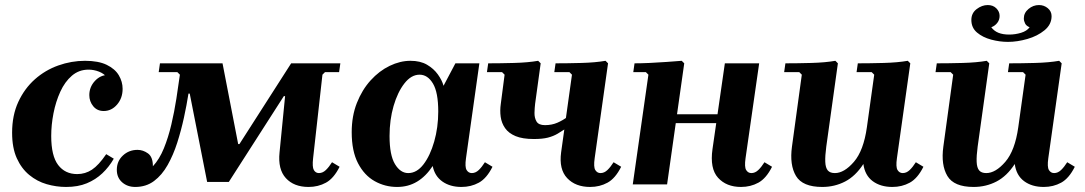

<svg xmlns="http://www.w3.org/2000/svg" viewBox="-20 -731 4299 761"><path d="M242 10Q203 10 165 -1Q127 -12 96 -37.5Q65 -63 46.5 -104Q28 -145 28 -205Q28 -274 52.5 -327Q77 -380 118 -416.5Q159 -453 211 -471.5Q263 -490 317 -490Q370 -490 403 -474Q436 -458 451 -432.5Q466 -407 466 -379Q466 -342 444 -316.5Q422 -291 391 -291Q365 -291 349.5 -310Q334 -329 334 -354Q334 -386 356 -410Q378 -434 409 -434Q434 -434 445 -419.5Q456 -405 456 -388L420 -379Q420 -405 406.5 -422Q393 -439 372.5 -447Q352 -455 331 -455Q293 -455 265 -431Q237 -407 219 -367.5Q201 -328 192 -282Q183 -236 183 -192Q183 -113 210.5 -77Q238 -41 286 -41Q318 -41 344.5 -58.5Q371 -76 401 -120L431 -102Q412 -69 385.5 -44Q359 -19 324 -4.5Q289 10 242 10Z M516 10Q485 10 464 -8.5Q443 -27 443 -58Q443 -92 467 -114.5Q491 -137 525 -137Q547 -137 566.5 -123Q586 -109 586 -72Q612 -100 629.5 -143Q647 -186 659 -237Q671 -288 679 -339.5Q687 -391 693 -435L683 -445H609L614 -480H862L924 -160H929L1134 -480H1329L1324 -445H1268L1258 -435L1221 -104Q1217 -69 1224 -57Q1231 -45 1244 -45Q1259 -45 1271.5 -57Q1284 -69 1296 -88L1326 -70Q1303 -24 1272 -7Q1241 10 1203 10Q1145 10 1113 -25Q1081 -60 1088 -127L1110 -350H1105L887 -10H801L732 -360H727Q720 -315 709 -264.5Q698 -214 682.5 -165.5Q667 -117 644.5 -77Q622 -37 590.5 -13.5Q559 10 516 10Z M1374 -207Q1374 -271 1394.5 -323Q1415 -375 1449 -412.5Q1483 -450 1524.5 -470Q1566 -490 1607 -490Q1646 -490 1672.5 -474.5Q1699 -459 1715.5 -436Q1732 -413 1738 -391L1785 -480H1880L1827 -104Q1822 -69 1829.5 -57Q1837 -45 1850 -45Q1865 -45 1877.5 -57Q1890 -69 1902 -88L1932 -70Q1909 -24 1878 -7Q1847 10 1809 10Q1764 10 1733.5 -11.5Q1703 -33 1695 -73Q1668 -32 1633 -11Q1598 10 1554 10Q1506 10 1465 -13Q1424 -36 1399 -84Q1374 -132 1374 -207ZM1524 -192Q1524 -116 1545.5 -80.5Q1567 -45 1598 -45Q1632 -45 1658.5 -79.5Q1685 -114 1701 -170Q1717 -226 1717 -289Q1717 -365 1696 -400Q1675 -435 1643 -435Q1610 -435 1583 -400.5Q1556 -366 1540 -311Q1524 -256 1524 -192Z M2319 10Q2261 10 2228 -25Q2195 -60 2204 -127L2247 -435L2237 -445H2177L2182 -480Q2229 -480 2284.5 -481.5Q2340 -483 2380 -490L2390 -480L2337 -104Q2332 -69 2339.5 -57Q2347 -45 2360 -45Q2375 -45 2387.5 -57Q2400 -69 2412 -88L2442 -70Q2419 -24 2388 -7Q2357 10 2319 10ZM2096 -180Q2051 -180 2023.5 -191.5Q1996 -203 1982 -223Q1968 -243 1964.5 -268Q1961 -293 1965 -320L1980 -435L1970 -445H1910L1915 -480Q1962 -480 2017.5 -481.5Q2073 -483 2113 -490L2123 -480L2101 -320Q2099 -304 2098.5 -284Q2098 -264 2106.5 -249.5Q2115 -235 2140 -235Q2167 -235 2189 -244.5Q2211 -254 2231 -269L2225 -223Q2207 -211 2190 -201Q2173 -191 2151.5 -185.5Q2130 -180 2096 -180Z M2488 0 2550 -435 2540 -445H2490L2495 -480Q2521 -480 2554.5 -481.5Q2588 -483 2622 -485.5Q2656 -488 2682 -490L2692 -480L2624 0ZM2621 -243 2626 -278H2898L2893 -243ZM3010 -88 3040 -70Q3017 -24 2986 -7Q2955 10 2917 10Q2859 10 2826 -26.5Q2793 -63 2804 -140L2853 -480H2989L2935 -104Q2930 -69 2937.5 -57Q2945 -45 2958 -45Q2973 -45 2985.5 -57Q2998 -69 3010 -88Z M3610 -88 3640 -70Q3617 -24 3586 -7Q3555 10 3517 10Q3470 10 3439 -13Q3408 -36 3402 -81Q3371 -33 3329.5 -11.5Q3288 10 3239 10Q3161 10 3135 -33.5Q3109 -77 3119 -150L3158 -435L3148 -445H3088L3093 -480Q3140 -480 3195.5 -481.5Q3251 -483 3291 -490L3301 -480L3255 -150Q3250 -113 3251 -89.5Q3252 -66 3261 -55.5Q3270 -45 3289 -45Q3326 -45 3364.5 -89.5Q3403 -134 3416 -227L3445 -435L3435 -445H3375L3380 -480Q3427 -480 3482.5 -481.5Q3538 -483 3578 -490L3588 -480L3535 -104Q3530 -69 3537.5 -57Q3545 -45 3558 -45Q3573 -45 3585.5 -57Q3598 -69 3610 -88Z M4210 -88 4240 -70Q4217 -24 4186 -7Q4155 10 4117 10Q4070 10 4039 -13Q4008 -36 4002 -81Q3971 -33 3929.5 -11.5Q3888 10 3839 10Q3761 10 3735 -33.5Q3709 -77 3719 -150L3758 -435L3748 -445H3688L3693 -480Q3740 -480 3795.5 -481.5Q3851 -483 3891 -490L3901 -480L3855 -150Q3850 -113 3851 -89.5Q3852 -66 3861 -55.5Q3870 -45 3889 -45Q3926 -45 3964.5 -89.5Q4003 -134 4016 -227L4045 -435L4035 -445H3975L3980 -480Q4027 -480 4082.5 -481.5Q4138 -483 4178 -490L4188 -480L4135 -104Q4130 -69 4137.5 -57Q4145 -45 4158 -45Q4173 -45 4185.5 -57Q4198 -69 4210 -88ZM3830 -652Q3830 -679 3851 -695Q3872 -711 3895 -711Q3916 -711 3929 -698Q3942 -685 3942 -668Q3942 -652 3932.5 -640Q3923 -628 3909 -623Q3920 -608 3937.5 -601Q3955 -594 3980 -594Q4004 -594 4027 -601Q4050 -608 4061 -623Q4048 -628 4043 -638Q4038 -648 4038 -658Q4038 -680 4056.5 -695.5Q4075 -711 4098 -711Q4118 -711 4133 -698.5Q4148 -686 4148 -667Q4148 -634 4120 -611Q4092 -588 4052 -576.5Q4012 -565 3975 -565Q3942 -565 3908.5 -574Q3875 -583 3852.5 -602Q3830 -621 3830 -652Z"/></svg>

Font: Brygada 1918
Style: Bold Italic
Weight: 700
Italic angle: -8°
Designer: Mateusz Machalski | Borys Kosmynka | Przemek Hoffer
Foundry: NIEPODLEGLA 2018
Version: Version 3.006